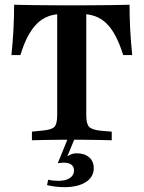

<svg xmlns="http://www.w3.org/2000/svg" viewBox="-20 -591 605 809"><path d="M274.2 -2.4Q247.6 -2.4 218.5 -2Q189.5 -1.6 162.5 -1.2Q135.5 -0.8 114.5 0V-36.3L161.3 -41.1Q198.4 -44.4 209.7 -56.9Q221 -69.4 221 -105.6V-201.6H343.5V-105.6Q343.5 -69.4 355.2 -56.9Q366.9 -44.4 403.2 -40.3L450.8 -36.3V0Q429.8 -0.8 402.8 -1.2Q375.8 -1.6 346.8 -2Q317.7 -2.4 291.1 -2.4H282.3ZM244.4 -532.3Q210.5 -532.3 183.5 -522.2Q156.5 -512.1 135.5 -491.1Q114.5 -470.2 97.2 -437.5Q79.8 -404.8 66.1 -358.9H28.2Q33.9 -413.7 36.7 -466.5Q39.5 -519.4 39.5 -571Q74.2 -570.2 123 -569.4Q171.8 -568.5 241.9 -568.5H323.4Q393.5 -568.5 442.3 -569.4Q491.1 -570.2 525.8 -571Q525.8 -519.4 528.6 -466.5Q531.5 -413.7 537.1 -358.9H499.2Q484.7 -404.8 467.7 -437.5Q450.8 -470.2 429.8 -491.1Q408.9 -512.1 381.9 -522.2Q354.8 -532.3 320.2 -532.3ZM221 -201.6V-547.6H343.5V-201.6ZM250.8 197.6Q231.5 197.6 212.1 195.2Q192.7 192.7 178.2 188.7L183.1 166.1Q192.7 168.5 204.4 169.8Q216.1 171 226.6 171Q256.5 171 274.2 159.3Q291.9 147.6 291.9 127.4Q291.9 111.3 280.6 102.8Q269.4 94.4 248.4 94.4Q241.1 94.4 234.3 95.2Q227.4 96 223.4 96.8L271 -20.2H300L263.7 67.7Q273.4 61.3 282.7 58.1Q291.9 54.8 302.4 54.8Q335.5 54.8 355.2 71.4Q375 87.9 375 117.7Q375 154.8 341.5 176.2Q308.1 197.6 250.8 197.6Z"/></svg>

Font: Playfair 9pt
Style: Bold
Weight: 700
Designer: Claus Eggers Sørensen
Foundry: Claus Eggers Sørensen
Version: Version 2.203